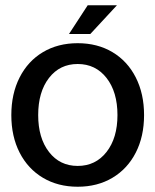

<svg xmlns="http://www.w3.org/2000/svg" viewBox="-20 -696 590 729"><path d="M527 -259Q527 -178 495.5 -116.5Q464 -55 407 -21Q350 13 275 13Q200 13 143 -21Q86 -55 54.5 -116.5Q23 -178 23 -259Q23 -340 54.5 -402Q86 -464 143 -498Q200 -532 275 -532Q350 -532 407 -498Q464 -464 495.5 -402Q527 -340 527 -259ZM275 -66Q343 -66 384.5 -119Q426 -172 426 -259Q426 -347 384.5 -400Q343 -453 275 -453Q207 -453 166 -400Q125 -347 125 -259Q125 -172 166 -119Q207 -66 275 -66ZM313 -676H424L323 -567H242Z"/></svg>

Font: Non Bureau
Style: Regular
Weight: 400
Designer: Jona Saucedo
Foundry: Non Foundry
Version: Version 1.000; ttfautohint (v1.8.4)